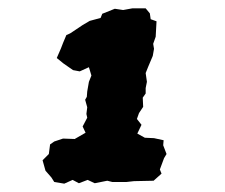

<svg xmlns="http://www.w3.org/2000/svg" viewBox="-20 -721 540 460"><path d="M134 -281 110 -285 103 -296 89 -312 82 -337 97 -352 100 -375 110 -382 131 -389 159 -388 185 -403 178 -418 189 -439 187 -448 189 -464 184 -482 188 -489 189 -502 193 -525 199 -540 193 -560 171 -550 155 -553 132 -569 116 -582 126 -605 131 -618 139 -637 148 -641 178 -661 195 -671 221 -678 225 -688 255 -700 275 -697 297 -701H329L339 -689L341 -675L355 -670L353 -633L347 -616L349 -604L346 -587L335 -561L329 -546L332 -525L329 -510V-497L322 -487L323 -465L313 -450L308 -436L319 -422L309 -401L327 -391L349 -390L372 -385L371 -373L379 -352L373 -342L363 -315L367 -305L348 -288L301 -287L283 -285H249L237 -288L207 -282L190 -290L169 -282L154 -290Z"/></svg>

Font: Winky Rough Black
Style: Italic
Weight: 900
Italic angle: -8.97852°
Designer: Simon Atzbach
Foundry: typofactur
Version: Version 1.206; ttfautohint (v1.8.4.7-5d5b)